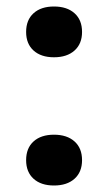

<svg xmlns="http://www.w3.org/2000/svg" viewBox="-20 -551 330 585"><path d="M144.5 -531.2Q184.1 -531.2 207 -510.7Q230 -490.2 230 -453.6Q230 -417.5 207 -397Q184.1 -376.5 144.5 -376.5Q105 -376.5 82.3 -397Q59.6 -417.5 59.6 -453.6Q59.6 -490.2 82.3 -510.7Q105 -531.2 144.5 -531.2ZM144.5 -140.6Q184.1 -140.6 207 -120.1Q230 -99.6 230 -63Q230 -26.9 207 -6.3Q184.1 14.2 144.5 14.2Q105 14.2 82.3 -6.3Q59.6 -26.9 59.6 -63Q59.6 -99.6 82.3 -120.1Q105 -140.6 144.5 -140.6Z"/></svg>

Font: SVN-Playfair Display
Style: Bold
Weight: 700
Designer: Claus Eggers Sørensen
Foundry: Claus Eggers Sørensen
Version: Version 1.004;PS 001.004;hotconv 1.0.70;makeotf.lib2.5.58329